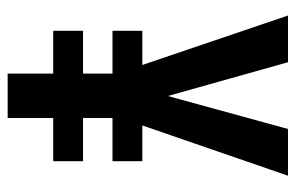

<svg xmlns="http://www.w3.org/2000/svg" viewBox="-152 -602 754 489"><g transform="rotate(90 224.5 -357.0)"><path d="M224 -408 138 -714H19L145 -343H58V-267H167V-192H58V-116H167V0H280V-116H390V-192H280V-267H390V-343H299L427 -714H308Z"/></g></svg>

Font: Noto Sans Sinhala UI ExtraCondensed SemiBold
Style: Regular
Weight: 600
Width: 2
Designer: Jelle Bosma - Monotype Design Team
Foundry: Monotype Imaging Inc.
Version: Version 2.006